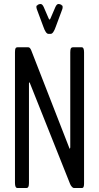

<svg xmlns="http://www.w3.org/2000/svg" viewBox="-20 -938 494 958"><path d="M221.7 -769Q208.5 -769 196.3 -804.7L163.6 -892.6Q161.6 -899.4 161.6 -903.8Q161.6 -911.1 167 -911.6Q167 -914.1 172.6 -916Q178.2 -918 182.6 -918Q191.4 -918 198.2 -902.8L222.2 -847.2Q225.1 -840.3 227.5 -840.3Q229.5 -840.3 232.4 -847.2L256.3 -902.8Q263.2 -918 271.5 -918Q275.9 -918 281.7 -916Q287.6 -914.1 287.6 -911.6Q292.5 -911.1 292.5 -902.8Q292.5 -897 291 -892.6L258.3 -804.7Q246.1 -769 232.9 -769ZM66.9 0Q54.7 0 54.7 -25.4V-677.2Q54.7 -691.9 57.6 -697Q60.5 -702.1 66.9 -702.1H121.1Q129.9 -702.1 136.2 -686L327.1 -196.3Q328.1 -194.3 329.6 -198.7Q330.6 -200.7 330.6 -202.6V-677.2Q330.6 -691.9 333.7 -697Q336.9 -702.1 343.3 -702.1H387.7Q399.4 -702.1 399.4 -677.2V-22.5Q399.4 -12.7 397.7 -7.6Q396 -2.4 393.8 -1.2Q391.6 0 387.7 0H348.1Q344.2 0 338.4 -6.3Q332.5 -12.7 329.6 -20.5L127.9 -526.4Q127 -529.3 125 -524.4Q124.5 -522.9 124.5 -521.5V-25.4Q124.5 -10.7 121.3 -5.4Q118.2 0 111.8 0Z"/></svg>

Font: BenchNine
Style: Regular
Weight: 400
Designer: Vernon Adams
Foundry: Vernon Adams
Version: Version 1 ; ttfautohint (v0.92.18-e454-dirty) -l 8 -r 50 -G 